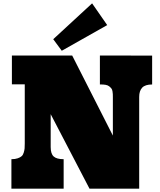

<svg xmlns="http://www.w3.org/2000/svg" viewBox="-20 -1123 955 1143"><path d="M885.7 -620.1Q844.2 -620.1 826.4 -601.1Q808.6 -582 808.6 -545.9V0H512.7L281.7 -443.4V-247.6Q281.7 -207.5 299.6 -191.4Q317.4 -175.3 358.9 -175.3V0H47.9V-175.3Q70.3 -175.3 85.7 -180.7Q101.1 -186 109.1 -193.4Q117.2 -200.7 121.3 -214.6Q125.5 -228.5 126.5 -239.3Q127.4 -250 127.4 -268.6V-621.1H50.8V-792.5H409.7L651.9 -315.9V-544.9Q651.9 -556.6 651.6 -562.5Q651.4 -568.4 649.7 -579.3Q647.9 -590.3 643.1 -596.4Q638.2 -602.5 630.1 -609.1Q622.1 -615.7 607.9 -618.2Q593.8 -620.6 574.7 -620.1V-792.5L885.7 -792ZM618.2 -973.6 347.7 -820.8 296.9 -889.6 528.3 -1103Z"/></svg>

Font: Bevan
Style: Regular
Weight: 400
Foundry: vernon adams
Version: Version 1.000